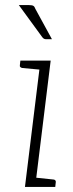

<svg xmlns="http://www.w3.org/2000/svg" viewBox="-20 -734 286 754"><path d="M78 0 139 -496H179L118 0ZM105 0 114 -37 190 -29Q194 -29 197 -26Q200 -23 199 -18L197 0ZM152 -496 143 -460 67 -467Q63 -468 60 -470.5Q57 -473 58 -478L60 -496ZM54 -714H94Q106 -714 111 -711Q116 -708 119 -699L184 -580H161Q156 -580 152.5 -582Q149 -584 146 -588Z"/></svg>

Font: Aleo ExtraLight
Style: Italic
Weight: 250
Italic angle: -7°
Designer: Alessio Laiso
Foundry: Alessio Laiso
Version: Version 2.001;gftools[0.9.29]